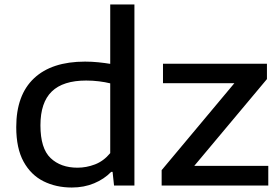

<svg xmlns="http://www.w3.org/2000/svg" viewBox="-20 -828 1250 857"><path d="M300.5 9Q230 9 174 -19Q118 -47 85.2 -106.5Q52.5 -166 52.5 -260.5Q52.5 -404 131.8 -478.5Q211 -553 359.5 -553Q390 -553 419 -550Q448 -547 472 -543V-808H580V0H489L482.5 -61H476.5Q445 -28.5 400 -9.8Q355 9 300.5 9ZM326 -79.5Q365.5 -79.5 404 -94.2Q442.5 -109 472 -144.5V-456Q450 -461.5 422 -465Q394 -468.5 364.5 -468.5Q261.5 -468.5 211 -419.5Q160.5 -370.5 160.5 -268.5Q160.5 -165.5 205.8 -122.5Q251 -79.5 326 -79.5ZM701.5 0V-68.5L1026 -456.5H707.5V-543.5H1171.5V-475L847 -87.5H1177.5V0Z"/></svg>

Font: Encode Sans Expanded Medium
Style: Regular
Weight: 500
Width: 7
Designer: Multiple Designers
Foundry: Impallari Type
Version: Version 3.000; ttfautohint (v1.8.3) -l 8 -r 50 -G 200 -x 14 